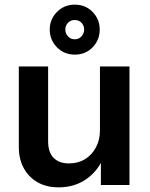

<svg xmlns="http://www.w3.org/2000/svg" viewBox="-20 -796 644 826"><path d="M232 10Q179 10 140.5 -12.5Q102 -35 81.5 -74Q61 -113 61 -162V-510H187V-188Q187 -141 210.5 -117Q234 -93 277 -93Q316 -93 345.5 -111Q375 -129 392.5 -161.5Q410 -194 410 -235L423 -113Q398 -57 348.5 -23.5Q299 10 232 10ZM414 0V-120H410V-510H537V0ZM302 -561Q256 -561 225 -592.5Q194 -624 194 -669Q194 -713 225 -744.5Q256 -776 302 -776Q348 -776 378.5 -744.5Q409 -713 409 -669Q409 -624 378.5 -592.5Q348 -561 302 -561ZM302 -627Q319 -627 330.5 -639.5Q342 -652 342 -669Q342 -686 330.5 -698Q319 -710 302 -710Q284 -710 272.5 -698Q261 -686 261 -669Q261 -652 272.5 -639.5Q284 -627 302 -627Z"/></svg>

Font: Instrument Sans SemiBold
Style: Regular
Weight: 600
Designer: Rodrigo Fuenzalida
Foundry: fragTYPE
Version: Version 1.000;gftools[0.9.28]